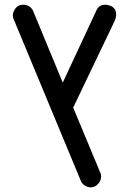

<svg xmlns="http://www.w3.org/2000/svg" viewBox="-20 -600 554 811"><path d="M470.7 -538.1Q470.7 -529.3 465.8 -514.6L289.1 -145.5L404.3 130.9Q407.2 136.7 407.2 145.5Q407.2 163.1 394 177.2Q380.9 191.4 363.3 191.4Q349.6 191.4 337.4 183.1Q325.2 174.8 320.3 161.1L37.1 -520.5Q34.2 -526.4 34.2 -534.2Q34.2 -546.9 42 -559.6Q49.8 -572.3 61.5 -577.1Q69.3 -580.1 79.1 -580.1Q92.8 -580.1 104.5 -572.3Q116.2 -564.5 121.1 -550.8L245.1 -251L386.7 -554.7Q396.5 -580.1 425.8 -580.1Q434.6 -580.1 447.3 -575.2Q470.7 -565.4 470.7 -538.1Z"/></svg>

Font: FakePearl
Style: Regular
Weight: 400
Version: Version 1.2